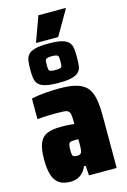

<svg xmlns="http://www.w3.org/2000/svg" viewBox="-141 -1013 718 1085"><g transform="rotate(-15 218.0 -470.0)"><path d="M131 8Q91 8 66 -9Q41 -26 30 -61.5Q19 -97 19 -150Q19 -215 33.5 -248.5Q48 -282 78.5 -294Q109 -306 156 -306Q165 -306 174 -306Q183 -306 193 -305.5Q203 -305 213.5 -304Q224 -303 236 -302V-322Q236 -346 233 -359.5Q230 -373 221.5 -379Q213 -385 196.5 -386Q180 -387 154 -387Q133 -387 113 -386.5Q93 -386 75.5 -385Q58 -384 42 -382V-503Q80 -511 121.5 -514.5Q163 -518 206 -518Q255 -518 289.5 -511Q324 -504 346.5 -488.5Q369 -473 381 -448.5Q393 -424 398 -389Q403 -354 403 -307V0H241L237 -57H227Q218 -36 204.5 -21.5Q191 -7 172.5 0.5Q154 8 131 8ZM205 -124Q213 -124 218 -125.5Q223 -127 226.5 -130.5Q230 -134 232 -139Q234 -145 235 -157Q236 -169 236 -186V-213H207Q195 -213 188 -209.5Q181 -206 178.5 -195.5Q176 -185 176 -165Q176 -149 177.5 -140Q179 -131 185.5 -127.5Q192 -124 205 -124ZM212 -549Q162 -549 134 -556.5Q106 -564 93.5 -578Q81 -592 78 -613.5Q75 -635 75 -663Q75 -692 78 -713.5Q81 -735 93.5 -749.5Q106 -764 134 -771.5Q162 -779 212 -779Q262 -779 290 -771.5Q318 -764 330.5 -749.5Q343 -735 345.5 -713.5Q348 -692 348 -663Q348 -635 345.5 -613.5Q343 -592 330.5 -578Q318 -564 290 -556.5Q262 -549 212 -549ZM212 -624Q232 -624 240.5 -627Q249 -630 250.5 -638.5Q252 -647 252 -663Q252 -680 250.5 -689Q249 -698 240.5 -701.5Q232 -705 212 -705Q192 -705 183.5 -701.5Q175 -698 173.5 -689Q172 -680 172 -663Q172 -647 173.5 -638.5Q175 -630 183.5 -627Q192 -624 212 -624ZM147 -800V-805L199 -948H358V-943L275 -800Z"/></g></svg>

Font: Saira Condensed Black
Style: Regular
Weight: 900
Width: 3
Designer: Hector Gatti with collaboration of the Omnibus-Type team
Foundry: Omnibus-Type
Version: Version 1.101